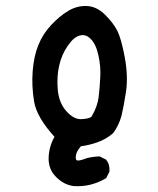

<svg xmlns="http://www.w3.org/2000/svg" viewBox="-20 -500 540 657"><path d="M231.9 136.7Q198.2 132.3 171.9 105.5Q144.5 78.6 146.5 37.1Q148.4 -0.5 166.5 -31.7Q105.5 -99.1 96.7 -152.3Q87.9 -205.6 91.8 -256.3Q95.7 -307.1 110.8 -344.7Q126 -383.3 154.8 -414.1Q183.6 -444.8 212.9 -462.4Q242.7 -480.5 275.9 -479.5Q310.1 -478.5 338.9 -450.2Q367.2 -422.4 381.1 -395.3Q395 -368.2 407.2 -302.7Q418.9 -237.3 411.1 -185.5Q403.3 -134.8 395.5 -103Q391.1 -86.9 384 -72.3Q377 -57.6 367.2 -44.4L366.7 -43.9L366.2 -43.5Q341.8 -22.9 313.5 -13.2Q286.6 -3.4 256.8 0.5Q240.2 19.5 239.3 35.2Q238.8 47.9 243.2 48.8Q247.1 49.8 253.4 48.6Q259.8 47.4 268.1 44.4Q277.3 40.5 290 38.3Q302.7 36.1 318.8 35.2H320.3L321.8 35.6L341.3 45.4L342.8 45.9L343.3 46.9Q356.4 62.5 354.5 86.4V87.4L354 88.4L344.2 107.9L343.3 109.9L341.8 110.4Q317.9 124.5 290 131.8Q262.2 138.7 231.9 136.7ZM293 -100.6Q298.3 -109.4 302.5 -118.2Q306.6 -127 309.6 -135.3Q312.5 -143.6 314.5 -151.4Q316.4 -159.2 317.4 -166.5Q321.3 -198.7 323.2 -236.8Q325.2 -273.9 316.4 -312Q308.1 -349.6 290 -367.2Q272.9 -384.3 252.9 -378.4Q231.9 -373 211.9 -343.3Q190.9 -313 182.6 -275.9Q173.8 -238.8 177.7 -192.9Q181.6 -147.9 207.5 -119.1Q232.9 -90.8 259.3 -92.3Q285.2 -93.8 293 -100.6Z"/></svg>

Font: NaikaiFont
Style: SemiBold
Weight: 600
Version: Version 1.89